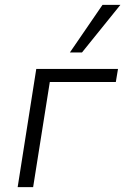

<svg xmlns="http://www.w3.org/2000/svg" viewBox="-20 -774 518 794"><path d="M53 0 130 -489H468L459 -435H186L117 0ZM269 -557 404 -754H478L319 -557Z"/></svg>

Font: Nunito Sans 10pt Light
Style: Italic
Weight: 300
Italic angle: -9°
Designer: Vernon Adams
Foundry: Vernon Adams
Version: Version 3.101;gftools[0.9.27]